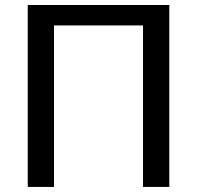

<svg xmlns="http://www.w3.org/2000/svg" viewBox="-20 -737 777 757"><path d="M647.5 0H543.9V-636.7H192.9V0H89.4V-717.3H647.5Z"/></svg>

Font: Lato-Medium
Style: Regular
Weight: 500
Designer: Lukasz Dziedzic
Foundry: tyPoland Lukasz Dziedzic
Version: Version 2.006; 2014-01-15